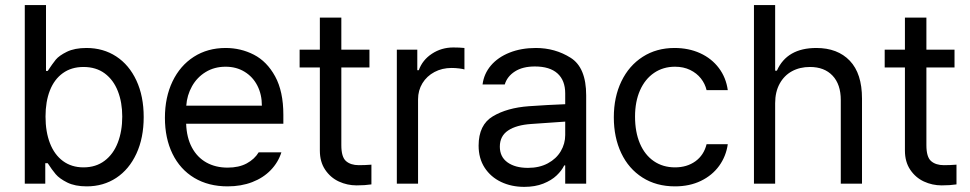

<svg xmlns="http://www.w3.org/2000/svg" viewBox="-20 -727 3839 760"><path d="M78.1 -707H162.1V-446.3H168.9Q188 -475.1 200.9 -491Q213.9 -506.8 244.6 -522Q275.4 -537.1 322.3 -537.1Q388.7 -537.1 439.9 -503.7Q491.2 -470.2 520 -408.2Q548.8 -346.2 548.8 -263.7Q548.8 -181.2 520 -118.9Q491.2 -56.6 440.2 -22.9Q389.2 10.7 323.2 10.7Q276.9 10.7 246.1 -4.6Q215.3 -20 200.4 -37.6Q185.5 -55.2 168.9 -81.1H159.2V0H78.1ZM310.5 -64.5Q359.4 -64.5 394 -90.6Q428.7 -116.7 446.3 -162.4Q463.9 -208 463.9 -265.6Q463.9 -321.8 446.5 -366.2Q429.2 -410.6 394.8 -436.3Q360.4 -461.9 310.5 -461.9Q262.7 -461.9 228.8 -437.5Q194.8 -413.1 177.5 -368.9Q160.2 -324.7 160.2 -265.6Q160.2 -205.6 177.7 -160.2Q195.3 -114.7 229.2 -89.6Q263.2 -64.5 310.5 -64.5Z M632.8 -260.7Q632.8 -341.8 662.8 -404.5Q692.9 -467.3 747.3 -502.2Q801.8 -537.1 873 -537.1Q933.1 -537.1 984.9 -510.5Q1036.6 -483.9 1069.1 -424.6Q1101.6 -365.2 1101.6 -272.5V-237.3H716.8Q718.8 -182.1 739.7 -143.1Q760.7 -104 797.1 -83.7Q833.5 -63.5 880.9 -63.5Q925.8 -63.5 956.8 -80.3Q987.8 -97.2 1003.9 -124H1093.8Q1081.1 -84 1051.5 -53.5Q1022 -22.9 978.3 -6.1Q934.6 10.7 880.9 10.7Q805.2 10.7 749 -22.9Q692.9 -56.6 662.8 -118.2Q632.8 -179.7 632.8 -260.7ZM1016.6 -308.6Q1016.6 -353 998.8 -387.9Q981 -422.9 948.2 -442.9Q915.5 -462.9 873 -462.9Q828.6 -462.9 794.2 -441.9Q759.8 -420.9 740 -385.5Q720.2 -350.1 717.3 -308.6Z M1442.4 -460H1331.1V-152.3Q1331.1 -105.5 1349.6 -89.4Q1368.2 -73.2 1400.4 -73.2Q1424.8 -73.2 1450.2 -75.2V2.9Q1424.8 6.8 1391.6 6.8Q1354.5 6.8 1321.3 -8.5Q1288.1 -23.9 1267.1 -55.2Q1246.1 -86.4 1246.1 -130.9V-460H1166V-530.3H1246.1V-657.2H1331.1V-530.3H1442.4Z M1550.8 -530.3H1631.8V-449.2H1637.7Q1652.3 -489.7 1689.9 -514.4Q1727.5 -539.1 1774.4 -539.1Q1798.8 -539.1 1818.4 -537.1V-452.1Q1813 -454.1 1797.6 -456.1Q1782.2 -458 1767.6 -458Q1730 -458 1699.7 -441.9Q1669.4 -425.8 1652.1 -397.5Q1634.8 -369.1 1634.8 -334V0H1550.8Z M2073.7 -306.6Q2106.9 -309.1 2148.2 -311.3Q2189.5 -313.5 2217.3 -314.5V-357.4Q2217.3 -408.7 2186.8 -436.3Q2156.2 -463.9 2097.2 -463.9Q2048.8 -463.9 2018.1 -444.1Q1987.3 -424.3 1978 -392.6H1890.1Q1895.5 -435.1 1923.3 -467.8Q1951.2 -500.5 1997.3 -518.8Q2043.5 -537.1 2101.1 -537.1Q2177.2 -537.1 2238.8 -498.3Q2300.3 -459.5 2300.3 -349.6V0H2217.3V-72.3H2213.4Q2203.6 -51.8 2183.3 -32.5Q2163.1 -13.2 2130.6 -0.2Q2098.1 12.7 2055.2 12.7Q2004.4 12.7 1963.4 -6.8Q1922.4 -26.4 1898.4 -63.2Q1874.5 -100.1 1874.5 -150.4Q1874.5 -232.9 1930.9 -266.6Q1987.3 -300.3 2073.7 -306.6ZM2069.8 -62.5Q2115.2 -62.5 2148.7 -80.6Q2182.1 -98.6 2199.7 -128.4Q2217.3 -158.2 2217.3 -192.4V-245.6L2083.5 -236.3Q2023.9 -232.4 1991.2 -210.4Q1958.5 -188.5 1958.5 -146.5Q1958.5 -106 1989 -84.2Q2019.5 -62.5 2069.8 -62.5Z M2409.7 -262.7Q2409.7 -342.8 2439.7 -405Q2469.7 -467.3 2524.2 -502.2Q2578.6 -537.1 2649.9 -537.1Q2706.1 -537.1 2751.5 -516.4Q2796.9 -495.6 2825.4 -457.8Q2854 -419.9 2860.8 -370.1H2776.9Q2771 -395.5 2754.4 -416.5Q2737.8 -437.5 2711.7 -450.2Q2685.5 -462.9 2651.9 -462.9Q2605 -462.9 2569.1 -438.5Q2533.2 -414.1 2513.4 -369.4Q2493.7 -324.7 2493.7 -265.6Q2493.7 -204.6 2512.9 -159.2Q2532.2 -113.8 2568.1 -89.1Q2604 -64.5 2651.9 -64.5Q2699.2 -64.5 2732.7 -88.6Q2766.1 -112.8 2776.9 -156.2H2860.8Q2854 -108.4 2826.7 -70.6Q2799.3 -32.7 2754.4 -11Q2709.5 10.7 2651.9 10.7Q2578.1 10.7 2523.2 -24.2Q2468.3 -59.1 2439 -121.1Q2409.7 -183.1 2409.7 -262.7Z M3048.3 0H2964.4V-707H3048.3V-447.3H3055.2Q3095.2 -537.1 3211.4 -537.1Q3295.4 -537.1 3343.8 -486.6Q3392.1 -436 3392.1 -336.9V0H3308.1V-331.1Q3308.1 -393.1 3275.6 -427.5Q3243.2 -461.9 3186 -461.9Q3146 -461.9 3115 -445.1Q3084 -428.2 3066.2 -395.8Q3048.3 -363.3 3048.3 -318.4Z M3758.3 -460H3647V-152.3Q3647 -105.5 3665.5 -89.4Q3684.1 -73.2 3716.3 -73.2Q3740.7 -73.2 3766.1 -75.2V2.9Q3740.7 6.8 3707.5 6.8Q3670.4 6.8 3637.2 -8.5Q3604 -23.9 3583 -55.2Q3562 -86.4 3562 -130.9V-460H3481.9V-530.3H3562V-657.2H3647V-530.3H3758.3Z"/></svg>

Font: Pretendard Std
Style: Regular
Weight: 400
Designer: Base glyphs from Inter by Rasmus Andersson; Hangeul glyphs from Noto Sans CJK(Source Han Sans) by Jang Soo-young and Kan
Foundry: Kil Hyung-jin
Version: Version 1.309